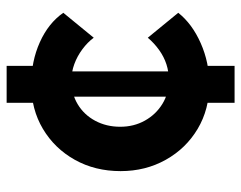

<svg xmlns="http://www.w3.org/2000/svg" viewBox="-96 -648 744 593"><g transform="rotate(-90 276.5 -352.0)"><path d="M312 -78Q235 -78 174.5 -114Q114 -150 79 -212.5Q44 -275 44 -352Q44 -431 79 -493.5Q114 -556 174.5 -592Q235 -628 312 -628Q383 -628 442 -601.5Q501 -575 533 -529L456 -435Q442 -454 420.5 -470Q399 -486 374.5 -495Q350 -504 324 -504Q283 -504 250.5 -484.5Q218 -465 199.5 -430.5Q181 -396 181 -353Q181 -311 200 -277Q219 -243 251.5 -223Q284 -203 325 -203Q351 -203 374 -210.5Q397 -218 418 -233Q439 -248 456 -268L533 -174Q499 -131 439 -104.5Q379 -78 312 -78ZM255 0V-109L274 -146V-558L255 -606V-704H369V-605L352 -563V-144L369 -108V0Z"/></g></svg>

Font: Readex Pro SemiBold
Style: Regular
Weight: 600
Designer: Bonnie Shaver-Troup, Thomas Jockin
Foundry: Lexend
Version: Version 1.204